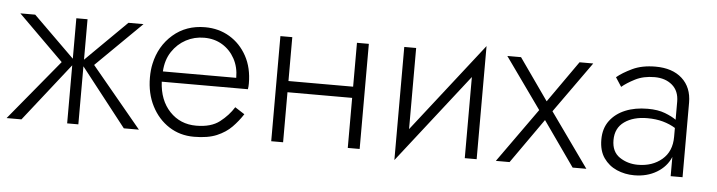

<svg xmlns="http://www.w3.org/2000/svg" viewBox="-39 -648 3124 837"><g transform="rotate(5 1523.0 -230.0)"><path d="M89 -460 269 -283V-460H318V-283L497 -460H563L364 -264L583 0H517L318 -254V0H269V-254L69 0H4L222 -264L24 -460Z M1035 -107Q1015 -76 989 -49.5Q963 -23 924 -6.5Q885 10 824 10Q763 10 715 -21Q667 -52 639 -106.5Q611 -161 611 -231Q611 -264 617 -291Q634 -370 691.5 -420Q749 -470 832 -470Q892 -470 939.5 -441.5Q987 -413 1015 -362Q1043 -311 1043 -242Q1043 -228 1041 -217H664Q668 -136 714 -87.5Q760 -39 830 -39Q895 -39 932.5 -68Q970 -97 993 -134ZM832 -424Q789 -424 752.5 -404.5Q716 -385 692 -349Q668 -313 665 -262H986Q986 -309 966 -345.5Q946 -382 911.5 -403Q877 -424 832 -424Z M1162 -460H1214V-268H1497V-460H1549V0H1497V-219H1214V0H1162Z M1756 -460V-105L2061 -495V0H2009V-355L1704 35V-460Z M2471 -460H2531L2372 -237L2541 0H2481L2343 -196L2205 0H2145L2314 -237L2155 -460H2215L2343 -278Z M2661 -369 2635 -409Q2660 -430 2702 -450Q2744 -470 2803 -470Q2877 -470 2919.5 -431.5Q2962 -393 2962 -326V0H2910V-84Q2892 -41 2849.5 -15.5Q2807 10 2751 10Q2710 10 2674.5 -5.5Q2639 -21 2617 -52.5Q2595 -84 2595 -133Q2595 -182 2620 -215.5Q2645 -249 2687.5 -266.5Q2730 -284 2785 -284Q2830 -284 2861 -272Q2892 -260 2910 -247V-326Q2910 -373 2880 -398.5Q2850 -424 2803 -424Q2754 -424 2718 -405.5Q2682 -387 2661 -369ZM2648 -135Q2648 -84 2683 -60.5Q2718 -37 2763 -37Q2826 -37 2868 -72.5Q2910 -108 2910 -172V-211Q2886 -226 2855.5 -234.5Q2825 -243 2787 -243Q2726 -243 2687 -215.5Q2648 -188 2648 -135Z"/></g></svg>

Font: Jost* Light
Style: Regular
Weight: 300
Version: Version 3.7